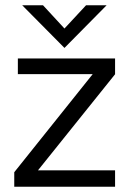

<svg xmlns="http://www.w3.org/2000/svg" viewBox="-20 -710 497 730"><path d="M385.3 -689.9H307.1L225.1 -601.6L143.6 -689.9H64.5L225.1 -527.8ZM417.5 -487.8H47.9V-428.2H332.5L34.2 -55.2V0H417.5V-62.5H124.5L417.5 -427.7Z"/></svg>

Font: HK Grotesk
Style: Regular
Weight: 400
Designer: Alfredo Marco Pradil and Stefan Peev
Foundry: Hanken Design Co.
Version: Version 1.045;PS 001.045;hotconv 1.0.88;makeotf.lib2.5.64775